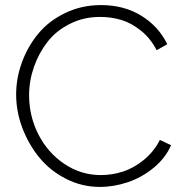

<svg xmlns="http://www.w3.org/2000/svg" viewBox="-20 -734 730 760"><path d="M379.9 -713.9Q471.2 -713.9 539.6 -671.6Q607.9 -629.4 642.1 -559.1L600.1 -535.2Q576.2 -582 538.1 -612.5Q500 -643.1 460.2 -655Q420.4 -667 376 -667Q311 -667 256.6 -639.6Q202.1 -612.3 167.7 -567.9Q133.3 -523.4 114.3 -468.8Q95.2 -414.1 95.2 -356.9Q95.2 -273.9 132.3 -201.4Q169.4 -128.9 235.1 -85Q300.8 -41 378.9 -41Q423.8 -41 466.8 -54.9Q509.8 -68.8 549.6 -101.3Q589.4 -133.8 612.8 -180.2L657.2 -159.2Q634.8 -107.9 587.9 -69.6Q541 -31.2 485.8 -12.7Q430.7 5.9 375 5.9Q304.7 5.9 241.9 -25.9Q179.2 -57.6 136.5 -109.4Q93.8 -161.1 68.8 -226.8Q43.9 -292.5 43.9 -359.9Q43.9 -424.8 66.9 -487.5Q89.8 -550.3 131.6 -600.8Q173.3 -651.4 238.3 -682.6Q303.2 -713.9 379.9 -713.9Z"/></svg>

Font: Rawline Light
Style: Regular
Weight: 300
Designer: Matt McInerney, Pablo Impallari, Rodrigo Fuenzalida
Foundry: Matt McInerney, Pablo Impallari, Rodrigo Fuenzalida
Version: Version 4.020;PS 004.020;hotconv 1.0.88;makeotf.lib2.5.64775